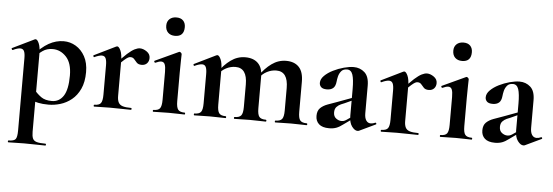

<svg xmlns="http://www.w3.org/2000/svg" viewBox="-59 -782 3533 1226"><g transform="rotate(5 1707.5 -169.0)"><path d="M26 275Q23 275 23 269Q23 263 26 263Q61 263 71.5 250Q82 237 82 194V-269Q82 -300 75 -314.5Q68 -329 50 -329Q42 -329 30 -325.5Q18 -322 4 -315Q0 -313 -3 -319Q-6 -325 -4 -326L138 -395Q140 -396 143 -396Q154 -396 164.5 -372Q175 -348 175 -303V194Q175 222 181.5 237Q188 252 207 257.5Q226 263 264 263Q267 263 267 269Q267 275 264 275Q236 275 201 274Q166 273 127 273Q99 273 72.5 274Q46 275 26 275ZM261 13Q222 13 194.5 7Q167 1 129 -12L164 -75Q186 -48 211.5 -30Q237 -12 280 -12Q327 -12 354 -53Q381 -94 381 -184Q381 -264 344 -303.5Q307 -343 257 -343Q220 -343 193 -324Q166 -305 140 -276L130 -288Q181 -347 227.5 -373Q274 -399 323 -399Q365 -399 401 -377.5Q437 -356 459.5 -315Q482 -274 482 -215Q482 -151 461.5 -107Q441 -63 408 -36.5Q375 -10 336.5 1.5Q298 13 261 13Z M674 -271 666 -284Q705 -329 732 -353Q759 -377 778 -386.5Q797 -396 812 -396Q833 -396 855.5 -380.5Q878 -365 878 -340Q878 -319 865.5 -305.5Q853 -292 831 -292Q810 -292 799.5 -303Q789 -314 780.5 -324.5Q772 -335 756 -335Q749 -335 740.5 -330.5Q732 -326 716.5 -312.5Q701 -299 674 -271ZM552 0Q549 0 549 -6Q549 -12 552 -12Q583 -12 594 -26.5Q605 -41 605 -81V-269Q605 -300 598 -314.5Q591 -329 574 -329Q565 -329 553 -325.5Q541 -322 526 -315Q522 -313 520 -319Q518 -325 520 -326L659 -394Q665 -396 666 -396Q677 -396 688 -372Q699 -348 699 -303V-81Q699 -55 707 -39.5Q715 -24 734.5 -18Q754 -12 788 -12Q792 -12 792 -6Q792 0 788 0Q761 0 726.5 -1Q692 -2 652 -2Q624 -2 598 -1Q572 0 552 0Z M931 0Q928 0 928 -6Q928 -12 931 -12Q962 -12 973 -26.5Q984 -41 984 -81V-260Q984 -293 977.5 -308.5Q971 -324 954 -324Q947 -324 937.5 -321Q928 -318 917 -313Q913 -312 910.5 -318Q908 -324 911 -325L1062 -395Q1064 -396 1065 -396Q1070 -396 1075 -391Q1080 -386 1080 -382Q1080 -370 1079 -342Q1078 -314 1078 -262V-81Q1078 -41 1089.5 -26.5Q1101 -12 1132 -12Q1135 -12 1135 -6Q1135 0 1132 0Q1112 0 1086 -1Q1060 -2 1031 -2Q1003 -2 977 -1Q951 0 931 0ZM1027 -495Q999 -495 982.5 -511Q966 -527 966 -556Q966 -582 982.5 -597.5Q999 -613 1027 -613Q1055 -613 1070 -597.5Q1085 -582 1085 -556Q1085 -495 1027 -495Z M1713 0Q1710 0 1710 -6Q1710 -12 1713 -12Q1744 -12 1755.5 -26.5Q1767 -41 1767 -81V-225Q1767 -331 1692 -331Q1661 -331 1632 -316Q1603 -301 1585 -275L1580 -287Q1614 -337 1656.5 -367.5Q1699 -398 1749 -398Q1802 -398 1831 -367.5Q1860 -337 1860 -273V-81Q1860 -41 1871.5 -26.5Q1883 -12 1914 -12Q1918 -12 1918 -6Q1918 0 1914 0Q1894 0 1868 -1Q1842 -2 1813 -2Q1785 -2 1759 -1Q1733 0 1713 0ZM1451 0Q1448 0 1448 -6Q1448 -12 1451 -12Q1482 -12 1493.5 -26.5Q1505 -41 1505 -81V-225Q1505 -331 1430 -331Q1399 -331 1370 -316Q1341 -301 1323 -275L1318 -287Q1352 -337 1394.5 -367.5Q1437 -398 1487 -398Q1540 -398 1569 -369Q1598 -340 1598 -284V-81Q1598 -41 1609.5 -26.5Q1621 -12 1652 -12Q1656 -12 1656 -6Q1656 0 1652 0Q1632 0 1606 -1Q1580 -2 1551 -2Q1523 -2 1497 -1Q1471 0 1451 0ZM1194 0Q1191 0 1191 -6Q1191 -12 1194 -12Q1225 -12 1236 -26.5Q1247 -41 1247 -81V-269Q1247 -300 1240 -314.5Q1233 -329 1216 -329Q1207 -329 1195 -325.5Q1183 -322 1168 -315Q1164 -313 1162 -319Q1160 -325 1162 -326L1301 -394Q1307 -396 1308 -396Q1319 -396 1330 -372Q1341 -348 1341 -303V-81Q1341 -41 1352.5 -26.5Q1364 -12 1395 -12Q1398 -12 1398 -6Q1398 0 1395 0Q1375 0 1349 -1Q1323 -2 1294 -2Q1266 -2 1240 -1Q1214 0 1194 0Z M2251 6Q2247 8 2241 8Q2223 8 2205 -16Q2187 -40 2187 -85V-255Q2187 -318 2177 -347.5Q2167 -377 2141 -377Q2116 -377 2103.5 -361.5Q2091 -346 2086.5 -327Q2082 -308 2081 -295Q2078 -264 2063 -251.5Q2048 -239 2023 -239Q1997 -239 1986 -250Q1975 -261 1975 -277Q1975 -301 1996.5 -322.5Q2018 -344 2051 -360.5Q2084 -377 2119.5 -386.5Q2155 -396 2182 -396Q2223 -396 2252 -370Q2281 -344 2281 -285V-108Q2281 -79 2291.5 -63Q2302 -47 2321 -47Q2335 -47 2350 -54Q2354 -56 2356.5 -50.5Q2359 -45 2354 -43ZM2059 7Q2015 7 1993.5 -12.5Q1972 -32 1972 -65Q1972 -98 1990 -115.5Q2008 -133 2037 -143.5Q2066 -154 2097 -165L2197 -202L2201 -187L2144 -161Q2136 -158 2121 -151.5Q2106 -145 2094 -132.5Q2082 -120 2082 -97Q2082 -71 2099 -58.5Q2116 -46 2133 -46Q2141 -46 2148.5 -48Q2156 -50 2166 -57L2216 -91L2217 -75L2147 -25Q2125 -8 2105 -0.5Q2085 7 2059 7Z M2514 -271 2506 -284Q2545 -329 2572 -353Q2599 -377 2618 -386.5Q2637 -396 2652 -396Q2673 -396 2695.5 -380.5Q2718 -365 2718 -340Q2718 -319 2705.5 -305.5Q2693 -292 2671 -292Q2650 -292 2639.5 -303Q2629 -314 2620.5 -324.5Q2612 -335 2596 -335Q2589 -335 2580.5 -330.5Q2572 -326 2556.5 -312.5Q2541 -299 2514 -271ZM2392 0Q2389 0 2389 -6Q2389 -12 2392 -12Q2423 -12 2434 -26.5Q2445 -41 2445 -81V-269Q2445 -300 2438 -314.5Q2431 -329 2414 -329Q2405 -329 2393 -325.5Q2381 -322 2366 -315Q2362 -313 2360 -319Q2358 -325 2360 -326L2499 -394Q2505 -396 2506 -396Q2517 -396 2528 -372Q2539 -348 2539 -303V-81Q2539 -55 2547 -39.5Q2555 -24 2574.5 -18Q2594 -12 2628 -12Q2632 -12 2632 -6Q2632 0 2628 0Q2601 0 2566.5 -1Q2532 -2 2492 -2Q2464 -2 2438 -1Q2412 0 2392 0Z M2771 0Q2768 0 2768 -6Q2768 -12 2771 -12Q2802 -12 2813 -26.5Q2824 -41 2824 -81V-260Q2824 -293 2817.5 -308.5Q2811 -324 2794 -324Q2787 -324 2777.5 -321Q2768 -318 2757 -313Q2753 -312 2750.5 -318Q2748 -324 2751 -325L2902 -395Q2904 -396 2905 -396Q2910 -396 2915 -391Q2920 -386 2920 -382Q2920 -370 2919 -342Q2918 -314 2918 -262V-81Q2918 -41 2929.5 -26.5Q2941 -12 2972 -12Q2975 -12 2975 -6Q2975 0 2972 0Q2952 0 2926 -1Q2900 -2 2871 -2Q2843 -2 2817 -1Q2791 0 2771 0ZM2867 -495Q2839 -495 2822.5 -511Q2806 -527 2806 -556Q2806 -582 2822.5 -597.5Q2839 -613 2867 -613Q2895 -613 2910 -597.5Q2925 -582 2925 -556Q2925 -495 2867 -495Z M3314 6Q3310 8 3304 8Q3286 8 3268 -16Q3250 -40 3250 -85V-255Q3250 -318 3240 -347.5Q3230 -377 3204 -377Q3179 -377 3166.5 -361.5Q3154 -346 3149.5 -327Q3145 -308 3144 -295Q3141 -264 3126 -251.5Q3111 -239 3086 -239Q3060 -239 3049 -250Q3038 -261 3038 -277Q3038 -301 3059.5 -322.5Q3081 -344 3114 -360.5Q3147 -377 3182.5 -386.5Q3218 -396 3245 -396Q3286 -396 3315 -370Q3344 -344 3344 -285V-108Q3344 -79 3354.5 -63Q3365 -47 3384 -47Q3398 -47 3413 -54Q3417 -56 3419.5 -50.5Q3422 -45 3417 -43ZM3122 7Q3078 7 3056.5 -12.5Q3035 -32 3035 -65Q3035 -98 3053 -115.5Q3071 -133 3100 -143.5Q3129 -154 3160 -165L3260 -202L3264 -187L3207 -161Q3199 -158 3184 -151.5Q3169 -145 3157 -132.5Q3145 -120 3145 -97Q3145 -71 3162 -58.5Q3179 -46 3196 -46Q3204 -46 3211.5 -48Q3219 -50 3229 -57L3279 -91L3280 -75L3210 -25Q3188 -8 3168 -0.5Q3148 7 3122 7Z"/></g></svg>

Font: Cormorant Garamond Light
Style: Regular
Weight: 300
Designer: Christian Thalmann (Catharsis Fonts)
Foundry: Catharsis Fonts
Version: Version 4.001